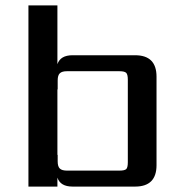

<svg xmlns="http://www.w3.org/2000/svg" viewBox="-20 -689 674 709"><path d="M452 -90V-395Q452 -414 446 -420Q440 -426 421 -426H227Q209 -426 201 -418.5Q193 -411 193 -392V-359H192V-117H193V-93Q193 -74 201 -66.5Q209 -59 227 -59H421Q440 -59 446 -64.5Q452 -70 452 -90ZM248 -485H479Q558 -485 558 -406V-79Q558 0 479 0H248Q203 0 192 -33V0H85V-669H192V-452Q203 -485 248 -485Z"/></svg>

Font: Sarpanch Medium
Style: Regular
Weight: 500
Designer: Manushi Parikh (Devanagari and Latin), Jyotish Sonowal (Devanagari)
Foundry: Indian Type Foundry
Version: Version 2.004;PS 1.0;hotconv 1.0.78;makeotf.lib2.5.61930; tt